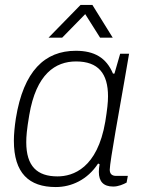

<svg xmlns="http://www.w3.org/2000/svg" viewBox="-20 -743 571 775"><path d="M176 -591H231L324 -686L384 -591H435L353 -723H305ZM205 12C268 12 333 -17 376 -83L382 -80C380 -69 379 -58 379 -49C379 -11 397 10 437 10C458 10 478 1 491 -6L496 -33H449C431 -33 423 -42 423 -58C423 -89 466 -323 481 -410L501 -526H465L442 -446H436C409 -510 361 -538 286 -538C161 -538 75 -457 44 -265C39 -232 36 -201 36 -175C36 -44 97 12 205 12ZM212 -31C130 -31 86 -72 86 -169C86 -192 88 -219 98 -278C126 -445 204 -495 287 -495C377 -495 416 -446 416 -354C416 -330 413 -302 405 -252C373 -64 275 -31 212 -31Z"/></svg>

Font: Archivo Thin
Style: Italic
Weight: 100
Italic angle: -10°
Designer: Hector Gatti
Foundry: Omnibus-Type
Version: Version 2.001